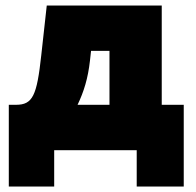

<svg xmlns="http://www.w3.org/2000/svg" viewBox="-20 -546 714 698"><path d="M12 132H177V0H477V132H648V-165H568V-526H150L130 -345C114 -198 99 -165 38 -165H12ZM262 -165C285 -213 300 -262 307 -325L311 -361H378V-165Z"/></svg>

Font: Raleway Black
Style: Regular
Weight: 900
Designer: Matt McInerney, Pablo Impallari, Rodrigo Fuenzalida
Foundry: Matt McInerney, Pablo Impallari, Rodrigo Fuenzalida
Version: Version 3.000g; ttfautohint (v1.5) -l 8 -r 28 -G 28 -x 14 -D